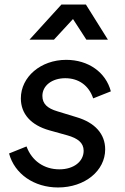

<svg xmlns="http://www.w3.org/2000/svg" viewBox="-20 -815 551 847"><path d="M236 12C355 12 444 -62 444 -156C444 -224 399 -274 318 -298L233 -324C189 -337 167 -357 167 -392C167 -437 209 -470 268 -470C327 -470 372 -438 391 -381L469 -412C447 -496 370 -551 272 -551C160 -551 72 -476 72 -381C72 -313 116 -263 198 -240L277 -218C323 -205 349 -185 349 -150C349 -103 306 -68 242 -68C174 -68 120 -106 97 -169L20 -138C44 -48 130 12 236 12ZM110 -640H218L302 -731L361 -640H456L359 -795H251Z"/></svg>

Font: Mluvka Medium
Style: Italic
Weight: 500
Italic angle: -8°
Designer: Modified by Jiří Krblich, Original typeface by Gumpita Rahayu
Foundry: Gumpita Rahayu & Jiří Krblich
Version: Version 2.000;Glyphs 3.1.1 (3134)